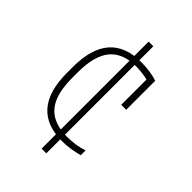

<svg xmlns="http://www.w3.org/2000/svg" viewBox="-213 -723 926 926"><g transform="rotate(45 250.0 -260.0)"><path d="M244 -260V-625H276V-260ZM244 105V-260H276V105ZM288 10Q72 10 72 -240V-280Q72 -530 289 -530Q350 -530 400 -514V-316H366V-507L379 -485Q358 -491 334 -494.5Q310 -498 287 -498Q195 -498 151 -444.5Q107 -391 107 -279V-241Q107 -166 126.5 -117.5Q146 -69 187 -45.5Q228 -22 290 -22Q318 -22 346 -26Q374 -30 400 -39V-6Q374 1 346 5.5Q318 10 288 10Z"/></g></svg>

Font: M PLUS Code Latin ExtraLight
Style: Regular
Weight: 250
Designer: Coji Morishita
Foundry: UNDERFOREST DESIGN
Version: Version 1.002; ttfautohint (v1.8.3)